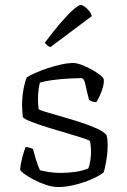

<svg xmlns="http://www.w3.org/2000/svg" viewBox="-20 -754 511 774"><path d="M215 0Q192 0 166 -8.5Q140 -17 116.5 -29.5Q93 -42 78 -53Q63 -64 61 -70Q63 -94 70 -120Q77 -146 83 -161Q92 -161 100 -158.5Q108 -156 113 -153Q118 -135 124.5 -112.5Q131 -90 141 -68Q159 -63 180.5 -60Q202 -57 225 -57Q253 -57 282.5 -61Q312 -65 336 -75Q341 -86 344 -105.5Q347 -125 347 -144Q347 -152 346 -162.5Q345 -173 343 -185Q340 -189 314 -197.5Q288 -206 250 -217Q212 -228 173.5 -240Q135 -252 106.5 -263Q78 -274 72 -282Q71 -294 70 -306Q69 -318 69 -329Q69 -363 74.5 -393Q80 -423 88 -442Q100 -450 122.5 -460Q145 -470 172 -479Q199 -488 226.5 -494Q254 -500 276 -500Q289 -500 309 -492.5Q329 -485 349 -474Q369 -463 383 -452Q397 -441 398 -435Q400 -422 395 -403Q390 -384 382 -367.5Q374 -351 368 -342Q360 -342 351.5 -345Q343 -348 339 -351Q330 -386 324.5 -412.5Q319 -439 308 -439Q285 -439 252.5 -437Q220 -435 190 -431Q160 -427 141 -421Q137 -407 135 -388.5Q133 -370 133 -353Q133 -341 134 -330.5Q135 -320 136 -314Q140 -310 165 -302.5Q190 -295 227 -284.5Q264 -274 301.5 -262Q339 -250 369 -236.5Q399 -223 409 -210Q412 -201 413 -190.5Q414 -180 414 -170Q414 -138 408 -103.5Q402 -69 397 -58Q385 -49 364.5 -38.5Q344 -28 318.5 -19.5Q293 -11 266.5 -5.5Q240 0 215 0ZM183 -564Q175 -567 169 -572.5Q163 -578 161 -582Q195 -628 224.5 -662Q254 -696 275.5 -715Q297 -734 305 -734Q312 -734 321 -727.5Q330 -721 338.5 -711Q347 -701 350 -689Z"/></svg>

Font: Texturina Medium 12pt Thin
Style: Regular
Weight: 250
Version: Version 1.002